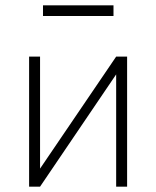

<svg xmlns="http://www.w3.org/2000/svg" viewBox="-20 -699 585 719"><path d="M89 0V-487H130V-44H114L415 -487H456V0H415V-444H431L130 0ZM141 -639V-679H405V-639Z"/></svg>

Font: Nunito Sans 10pt SemiCondensed ExtraLight
Style: Regular
Weight: 250
Width: 4
Designer: Vernon Adams
Foundry: Vernon Adams
Version: Version 3.101;gftools[0.9.27]